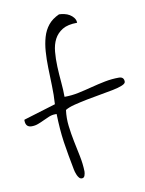

<svg xmlns="http://www.w3.org/2000/svg" viewBox="-84 -808 657 869"><g transform="rotate(-10 244.0 -373.5)"><path d="M153.3 -305.7Q137.7 -305.7 123.5 -299.8Q109.4 -293.9 96.2 -287.6Q83 -281.2 68.8 -275.9Q54.7 -270.5 39.1 -270.5Q10.7 -270.5 10.7 -301.8V-303.7Q10.7 -304.7 11.7 -305.7L159.2 -350.6Q162.1 -393.6 160.6 -436Q159.2 -478.5 158.2 -518.1Q157.2 -557.6 159.7 -592.8Q162.1 -627.9 170.9 -658.2Q179.7 -688.5 197.8 -710.9Q215.8 -733.4 248 -748Q258.8 -748 272 -745.1Q285.2 -742.2 295.9 -735.8Q306.6 -729.5 314.5 -719.2Q322.3 -709 322.3 -696.3Q279.3 -696.3 254.4 -681.2Q229.5 -666 216.8 -641.6Q204.1 -617.2 201.2 -584.5Q198.2 -551.8 199.7 -516.1Q201.2 -480.5 204.6 -444.3Q208 -408.2 208 -376Q241.2 -376 272.9 -382.8Q304.7 -389.6 336.4 -397.9Q368.2 -406.2 400.4 -412.6Q432.6 -418.9 464.8 -418.9Q488.3 -418.9 488.3 -396.5Q488.3 -387.7 471.7 -380.9Q455.1 -374 428.7 -368.7Q402.3 -363.3 370.1 -357.9Q337.9 -352.5 306.2 -346.2Q274.4 -339.8 247.1 -333Q219.7 -326.2 204.1 -316.4Q199.2 -279.3 203.6 -242.7Q208 -206.1 215.3 -170.4Q222.7 -134.8 230 -99.1Q237.3 -63.5 238.3 -28.3Q238.3 -19.5 234.9 -9.3Q231.4 1 221.7 1Q213.9 1 209 -4.9Q204.1 -10.7 200.7 -18.1Q197.3 -25.4 195.3 -32.7Q193.4 -40 192.4 -44.9Q185.5 -81.1 179.7 -112.8Q173.8 -144.5 169.4 -175.3Q165 -206.1 162.6 -237.3Q160.2 -268.6 159.2 -305.7Z"/></g></svg>

Font: Waiting for the Sunrise
Style: Regular
Weight: 300
Version: Version 1.001 2001